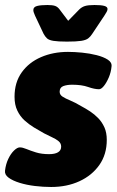

<svg xmlns="http://www.w3.org/2000/svg" viewBox="-35 -738 468 766"><path d="M169 8Q137 8 104 4Q71 0 43.5 -8.5Q16 -17 -0.5 -29Q-17 -41 -15 -57Q-12 -83 -2 -104Q8 -125 21 -137.5Q34 -150 44 -150Q55 -150 70.5 -143.5Q86 -137 108.5 -130Q131 -123 161 -123Q184 -123 196.5 -130.5Q209 -138 209 -153Q209 -166 199 -174.5Q189 -183 173.5 -190Q158 -197 141 -206Q121 -217 100.5 -229.5Q80 -242 62.5 -258Q45 -274 34 -297Q23 -320 23 -352Q23 -409 51.5 -449Q80 -489 128.5 -510Q177 -531 236 -531Q262 -531 292.5 -528Q323 -525 350.5 -518Q378 -511 395 -500Q412 -489 410 -473Q408 -450 399 -429Q390 -408 379.5 -395Q369 -382 360 -382Q342 -382 316.5 -391Q291 -400 253 -400Q232 -400 217.5 -394.5Q203 -389 203 -372Q203 -360 214.5 -352.5Q226 -345 245.5 -337Q265 -329 290 -314Q307 -305 324.5 -293.5Q342 -282 357 -266.5Q372 -251 381.5 -230Q391 -209 391 -180Q391 -122 361.5 -80Q332 -38 282 -15Q232 8 169 8ZM342 -718Q368 -718 381 -714.5Q394 -711 394 -702Q394 -697 390.5 -690.5Q387 -684 381 -675L333 -603Q326 -592 317 -585Q308 -578 289 -575Q270 -572 232 -572Q196 -572 178 -575Q160 -578 152.5 -585Q145 -592 139 -603L105 -675Q102 -682 100 -687.5Q98 -693 98 -698Q98 -710 112.5 -714Q127 -718 154 -718Q174 -718 184.5 -714.5Q195 -711 203 -700L237 -655L281 -700Q291 -710 304 -714Q317 -718 342 -718Z"/></svg>

Font: Asap Black
Style: Italic
Weight: 900
Italic angle: -6°
Designer: Pablo Cosgaya
Foundry: Omnibus-Type
Version: Version 3.001